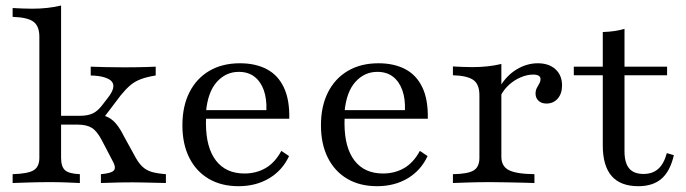

<svg xmlns="http://www.w3.org/2000/svg" viewBox="-20 -652 2445 684"><path d="M25 0V-31.5Q79.8 -33.1 100 -45.6Q120.2 -58.1 120.2 -89.5V-521Q120.2 -558.9 99.2 -574.6Q78.2 -590.3 25 -591.9V-623.4Q41.1 -622.6 58.9 -621.8Q76.6 -621 94.4 -621Q150.8 -621 197.6 -632.3V-89.5Q197.6 -58.1 211.7 -45.6Q225.8 -33.1 264.5 -31.5V0Q247.6 -0.8 218.1 -2Q188.7 -3.2 158.1 -3.2Q122.6 -3.2 84.3 -2Q46 -0.8 25 0ZM339.5 0V-31.5Q377.4 -34.7 385.9 -45.2Q394.4 -55.6 380.6 -79.8L342.7 -152.4Q325.8 -184.7 307.3 -196.4Q288.7 -208.1 255.6 -208.1H184.7V-239.5H265.3Q291.9 -239.5 309.7 -247.6Q327.4 -255.6 343.5 -276.6L365.3 -304.8Q379 -322.6 382.7 -336.7Q386.3 -350.8 379 -360.5Q371.8 -370.2 352.8 -376.2Q333.9 -382.3 303.2 -383.1V-414.5Q325 -413.7 355.6 -412.9Q386.3 -412.1 424.2 -412.1Q447.6 -412.1 467.3 -412.5Q487.1 -412.9 504 -413.3Q521 -413.7 534.7 -414.5V-383.1Q504 -378.2 482.3 -370.2Q460.5 -362.1 444.4 -348.4Q428.2 -334.7 410.5 -312.9L344.4 -225.8L326.6 -245.2Q349.2 -241.9 364.9 -234.3Q380.6 -226.6 394.4 -210.1Q408.1 -193.5 422.6 -164.5L458.1 -100Q471.8 -73.4 486.3 -59.3Q500.8 -45.2 520.6 -39.5Q540.3 -33.9 571 -31.5V0Q541.1 -0.8 520.6 -1.2Q500 -1.6 484.3 -2Q468.5 -2.4 453.2 -2.4Q429.8 -2.4 406 -2Q382.3 -1.6 339.5 0Z M829.8 11.3Q768.5 11.3 723.8 -14.9Q679 -41.1 654.4 -89.9Q629.8 -138.7 629.8 -205.6Q629.8 -273.4 654.8 -323Q679.8 -372.6 725.8 -399.6Q771.8 -426.6 834.7 -426.6Q890.3 -426.6 930.2 -405.6Q970.2 -384.7 991.1 -340.7Q1012.1 -296.8 1010.5 -229H681.5L680.6 -259.7H929Q930.6 -300 919.8 -330.6Q908.9 -361.3 886.7 -378.6Q864.5 -396 830.6 -396Q784.7 -396 752.4 -360.1Q720.2 -324.2 713.7 -252.4L715.3 -250.8Q714.5 -241.9 714.1 -232.7Q713.7 -223.4 713.7 -212.9Q713.7 -126.6 749.2 -80.2Q784.7 -33.9 850.8 -33.9Q892.7 -33.9 926.2 -53.2Q959.7 -72.6 982.3 -114.5L1009.7 -96Q986.3 -45.2 939.1 -16.9Q891.9 11.3 829.8 11.3Z M1323.4 11.3Q1262.1 11.3 1217.3 -14.9Q1172.6 -41.1 1148 -89.9Q1123.4 -138.7 1123.4 -205.6Q1123.4 -273.4 1148.4 -323Q1173.4 -372.6 1219.4 -399.6Q1265.3 -426.6 1328.2 -426.6Q1383.9 -426.6 1423.8 -405.6Q1463.7 -384.7 1484.7 -340.7Q1505.6 -296.8 1504 -229H1175L1174.2 -259.7H1422.6Q1424.2 -300 1413.3 -330.6Q1402.4 -361.3 1380.2 -378.6Q1358.1 -396 1324.2 -396Q1278.2 -396 1246 -360.1Q1213.7 -324.2 1207.3 -252.4L1208.9 -250.8Q1208.1 -241.9 1207.7 -232.7Q1207.3 -223.4 1207.3 -212.9Q1207.3 -126.6 1242.7 -80.2Q1278.2 -33.9 1344.4 -33.9Q1386.3 -33.9 1419.8 -53.2Q1453.2 -72.6 1475.8 -114.5L1503.2 -96Q1479.8 -45.2 1432.7 -16.9Q1385.5 11.3 1323.4 11.3Z M1593.5 0V-31.5Q1646.8 -32.3 1667.3 -44.8Q1687.9 -57.3 1687.9 -89.5V-312.9Q1687.9 -351.6 1666.5 -366.9Q1645.2 -382.3 1593.5 -383.9V-415.3Q1608.9 -414.5 1626.2 -413.7Q1643.5 -412.9 1662.1 -412.9Q1720.2 -412.9 1766.1 -424.2V-93.5Q1766.1 -59.7 1792.7 -46Q1819.4 -32.3 1883.9 -31.5V0Q1869.4 -0.8 1843.1 -1.2Q1816.9 -1.6 1787.1 -2.4Q1757.3 -3.2 1728.2 -3.2Q1687.1 -3.2 1649.6 -2Q1612.1 -0.8 1593.5 0ZM1926.6 -283.1Q1908.9 -283.1 1898.4 -293.1Q1887.9 -303.2 1887.9 -318.5Q1887.9 -329.8 1892.3 -338.3Q1896.8 -346.8 1901.2 -354.4Q1905.6 -362.1 1905.6 -370.2Q1905.6 -386.3 1879 -386.3Q1858.1 -386.3 1835.1 -376.6Q1812.1 -366.9 1793.1 -349.6Q1774.2 -332.3 1762.9 -309.7L1761.3 -343.5Q1784.7 -383.1 1820.6 -404.8Q1856.5 -426.6 1896 -426.6Q1935.5 -426.6 1958.9 -405.2Q1982.3 -383.9 1982.3 -347.6Q1982.3 -318.5 1966.9 -300.8Q1951.6 -283.1 1926.6 -283.1Z M2254 11.3Q2190.3 11.3 2158.9 -25Q2127.4 -61.3 2127.4 -133.9V-383.9H2024.2V-414.5H2127.4V-537.9Q2150.8 -538.7 2169.8 -541.5Q2188.7 -544.4 2204.8 -549.2V-414.5H2356.5V-383.9H2204.8V-112.9Q2204.8 -71.8 2221.4 -52Q2237.9 -32.3 2272.6 -32.3Q2304.8 -32.3 2325 -50.4Q2345.2 -68.5 2355.6 -106.5L2380.6 -99.2Q2367.7 -42.7 2337.1 -15.7Q2306.5 11.3 2254 11.3Z"/></svg>

Font: Playfair 12pt
Style: Regular
Weight: 400
Designer: Claus Eggers Sørensen
Foundry: Claus Eggers Sørensen
Version: Version 2.000;gftools[0.9.28]